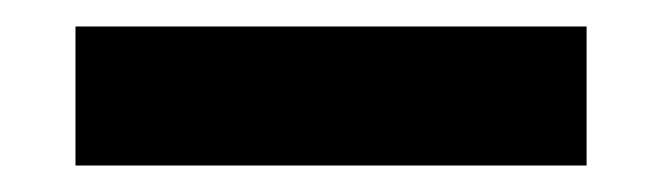

<svg xmlns="http://www.w3.org/2000/svg" viewBox="-20 -344 500 145"><path d="M37 -219V-324H423V-219Z"/></svg>

Font: Kanit Medium
Style: Regular
Weight: 500
Designer: Katatrad Team
Foundry: CadsonDemak
Version: Version 2.000; ttfautohint (v1.8.3)